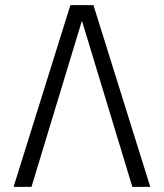

<svg xmlns="http://www.w3.org/2000/svg" viewBox="-20 -730 640 750"><path d="M33 0 255 -710H345L567 0H497L300 -649L103 0Z"/></svg>

Font: Geist Mono Light
Style: Regular
Weight: 300
Monospace: yes
Designer: Basement.studio, Andrés Briganti, Mateo Zaragoza
Foundry: Basement.studio, Vercel, Andrés Briganti, Guido Ferreyra, Mateo Zaragoza
Version: Version 1.500; ttfautohint (v1.8.4.7-5d5b)